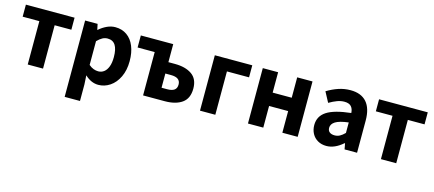

<svg xmlns="http://www.w3.org/2000/svg" viewBox="-56 -1123 4252 1883"><g transform="rotate(15 2070.0 -181.5)"><path d="M29.8 -440.2V-562.4H524.2V-440.2H354.6V0H199.2V-440.2Z M758 -562.4 769.8 -505.2H772.8Q810.2 -537.8 851.9 -557Q893.6 -576.2 936 -576.2Q1003.6 -576.2 1053.6 -541.1Q1103.6 -506 1130 -441.3Q1156.4 -376.6 1156.4 -290.4Q1156.4 -197.4 1123.2 -128.3Q1090 -59.2 1035.3 -22.7Q980.6 13.8 918.2 13.8Q845.4 13.8 781.6 -46.2L786.8 44.4V212.8H631.2V-562.4ZM996.4 -287.8Q996.4 -368 970.7 -408.5Q945 -449 891 -449Q863.8 -449 839.1 -435.7Q814.4 -422.4 786.8 -394.2V-153.2Q810.6 -132.4 835 -123.3Q859.4 -114.2 883.4 -114.2Q915.8 -114.2 941.2 -133.2Q966.6 -152.2 981.5 -191.1Q996.4 -230 996.4 -287.8Z M1196.8 -440.2V-562.4H1525.8V-379.2H1590.8Q1699.8 -379.2 1764.5 -334.2Q1829.2 -289.2 1829.2 -191.6Q1829.2 -91.2 1764.9 -45.6Q1700.6 0 1590.8 0H1370.4V-440.2ZM1679.2 -192.4Q1679.2 -227.8 1655.4 -245.8Q1631.6 -263.8 1582.4 -263.8H1525.8V-119.6H1582.4Q1631.6 -119.6 1655.4 -137.4Q1679.2 -155.2 1679.2 -192.4Z M2328.4 -562.4V-440.2H2103.8V0H1948.2V-562.4Z M2590.8 -562.4V-355.4H2784.4V-562.4H2940V0H2784.4V-219.8H2590.8V0H2435.2V-562.4Z M3067 -154.4Q3067 -244.8 3143.1 -294.1Q3219.2 -343.4 3387.4 -361.8Q3385.4 -404.2 3363.6 -427.8Q3341.8 -451.4 3294.8 -451.4Q3259 -451.4 3222.2 -437.9Q3185.4 -424.4 3142.2 -399.2L3087.2 -502.2Q3143.2 -536.6 3202.1 -556.4Q3261 -576.2 3323.8 -576.2Q3431.6 -576.2 3487.3 -513.2Q3543 -450.2 3543 -325.8V0H3416.2L3405.2 -59H3400.6Q3317.6 13.8 3233.4 13.8Q3183.8 13.8 3145.9 -8Q3108 -29.8 3087.5 -68.1Q3067 -106.4 3067 -154.4ZM3387.4 -159.4V-266Q3294.4 -254.6 3254.7 -229.4Q3215 -204.2 3215 -166.4Q3215 -137.2 3233.7 -122.4Q3252.4 -107.6 3285.2 -107.6Q3313.4 -107.6 3337.3 -120.3Q3361.2 -133 3387.4 -159.4Z M3615.8 -440.2V-562.4H4110.2V-440.2H3940.6V0H3785.2V-440.2Z"/></g></svg>

Font: 寒蝉端黑体 Light
Style: Regular
Weight: 300
Designer: ChillDuanSans {Warren2060}; 
Source Han Sans {Ryoko NISHIZUKA 西塚涼子 (kana, bopomofo & ideographs); Paul D. Hunt (Latin, G
Foundry: ChillType&Adobe
Version: Version 1.300;Glyphs 3.3 (3306)